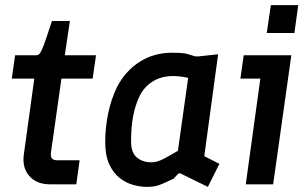

<svg xmlns="http://www.w3.org/2000/svg" viewBox="-20 -720 1202 750"><path d="M175 0Q123 0 94.5 -32.5Q66 -65 73 -116L114 -413H26L39 -504H121Q128 -504 133 -508.5Q138 -513 145 -529Q152 -545 163 -578L183 -638H253L233 -504H355L342 -413H220L179 -124Q177 -108 183 -101Q189 -94 203 -94H291L278 0Z M554 10Q528 10 499.5 2Q471 -6 446.5 -25.5Q422 -45 406.5 -79Q391 -113 391 -165Q391 -222 402.5 -277Q414 -332 437 -380Q470 -443 525.5 -478.5Q581 -514 652 -514Q666 -514 678 -513.5Q690 -513 705 -511L742 -500Q749 -499 758 -500L832 -508L778 -110L837 -80L792 10L688 -41Q679 -46 674 -39L658 -22Q632 -10 615.5 -2.5Q599 5 585 7.5Q571 10 554 10ZM570 -86Q582 -86 593.5 -89Q605 -92 624 -102Q643 -112 675 -131L715 -416Q681 -423 656 -423Q609 -423 574.5 -400.5Q540 -378 523 -340Q507 -305 499.5 -263Q492 -221 492 -168Q492 -123 515 -104.5Q538 -86 570 -86Z M940 0 997 -413H919L932 -504H1118L1047 0ZM1022 -591 1038 -700H1145L1130 -591Z"/></svg>

Font: Finlandica Medium
Style: Italic
Weight: 500
Italic angle: -8°
Designer: Niklas Ekholm, Juho Hiilivirta, Jaakko Suomalainen
Foundry: Helsinki Type Studio
Version: Version 1.063